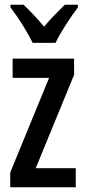

<svg xmlns="http://www.w3.org/2000/svg" viewBox="-20 -786 359 806"><path d="M117 -606H213C234 -651 277 -715 307 -755V-766H252C221 -734 198 -714 165 -674C136 -709 103 -744 79 -766H24V-755C58 -711 97 -648 117 -606ZM298 0V-80H130L291 -472V-540H33V-459H186L23 -62V0Z"/></svg>

Font: Noto Sans Sinhala UI ExtraCondensed Medium
Style: Regular
Weight: 500
Width: 2
Designer: Jelle Bosma - Monotype Design Team
Foundry: Monotype Imaging Inc.
Version: Version 2.006